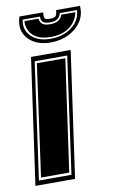

<svg xmlns="http://www.w3.org/2000/svg" viewBox="-106 -700 447 744"><g transform="rotate(-10 117.5 -328.5)"><path d="M-28 0 42 -495H198L128 0ZM-11 -18H117L181 -476H53ZM-1 -28 60 -467H172L110 -28ZM128 -537Q69 -537 38.5 -571.5Q8 -606 25 -657H118Q117 -639 119.5 -633.5Q122 -628 140 -628Q158 -628 163 -634Q168 -640 169 -657H263Q266 -623 248.5 -596Q231 -569 199.5 -553Q168 -537 128 -537ZM130 -551Q179 -551 213 -577Q247 -603 249 -643H181Q175 -614 138 -614Q119 -614 111 -620.5Q103 -627 103 -643H35Q27 -603 54 -577Q81 -551 130 -551ZM131 -558Q95 -558 74.5 -570.5Q54 -583 46.5 -601.5Q39 -620 41 -636H96Q98 -622 107 -614.5Q116 -607 137 -607Q177 -607 186 -636H241Q239 -620 227 -601.5Q215 -583 191.5 -570.5Q168 -558 131 -558Z"/></g></svg>

Font: Alumni Sans Collegiate One
Style: Italic
Weight: 400
Italic angle: -8°
Designer: Robert E. Leuschke
Foundry: Robert E. Leuschke
Version: Version 1.100